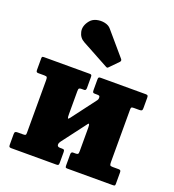

<svg xmlns="http://www.w3.org/2000/svg" viewBox="-144 -920 938 1033"><g transform="rotate(20 325.0 -404.0)"><path d="M567 -114Q567 -101 569.5 -96.2Q572 -91.5 585 -91.5H619Q627 -91.5 629.5 -88.2Q632 -85 632 -76.5V-11Q632 -3 628.2 -1.5Q624.5 0 616.5 0H357.5Q349.5 0 348 -3.8Q346.5 -7.5 346.5 -15.5V-77Q346.5 -91.5 357.5 -91.5H373.5Q382.5 -91.5 385.8 -94.8Q389 -98 389 -111V-245Q389 -276 379 -262L275 -124.5Q272.5 -121 269.8 -116Q267 -111 267 -104.5Q267 -91.5 283.5 -91.5H295Q304 -91.5 306.8 -88.5Q309.5 -85.5 309.5 -74.5V-15Q309.5 -6 307 -3Q304.5 0 295.5 0H37.5Q28.5 0 26 -3.2Q23.5 -6.5 23.5 -16V-75.5Q23.5 -86 27.8 -88.8Q32 -91.5 41.5 -91.5H71.5Q81.5 -91.5 85 -93.8Q88.5 -96 88.5 -105.5V-406.5Q88.5 -419.5 86.2 -424.2Q84 -429 70.5 -429H36.5Q28.5 -429 26 -432.2Q23.5 -435.5 23.5 -444V-509.5Q23.5 -518 27.2 -519.2Q31 -520.5 39 -520.5H297.5Q305.5 -520.5 307.5 -517Q309.5 -513.5 309.5 -505V-443.5Q309.5 -429 299 -429H283Q273.5 -429 270 -425.8Q266.5 -422.5 266.5 -409.5V-278.5Q266.5 -259 269 -255.2Q271.5 -251.5 279 -261.5L384.5 -401.5Q389 -407.5 389 -415.5Q389 -425 385 -427Q381 -429 372.5 -429H360.5Q352 -429 349.2 -432Q346.5 -435 346.5 -446V-505.5Q346.5 -514.5 349 -517.5Q351.5 -520.5 360.5 -520.5H618Q627 -520.5 629.5 -517.2Q632 -514 632 -504.5V-445Q632 -434.5 627.8 -431.8Q623.5 -429 614 -429H584Q574 -429 570.5 -426.8Q567 -424.5 567 -415ZM366.5 -586 212 -670Q184 -685 177 -717Q170 -749 195 -781Q208.5 -799 232.2 -805Q256 -811 279.5 -806Q303 -801 315.5 -785.5L427.5 -654.5Q436 -645.5 428 -636.5L381.5 -589Q377.5 -584.5 374.8 -583.8Q372 -583 366.5 -586Z"/></g></svg>

Font: Besley* Narrow Heavy
Style: Regular
Weight: 800
Width: 4
Designer: Owen Earl
Foundry: indestructible type*
Version: Version 3.000; ttfautohint (v1.8.3)